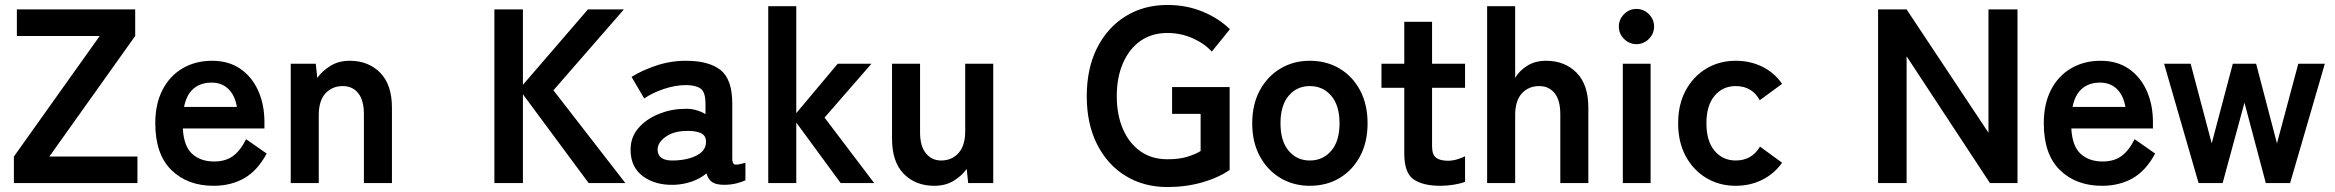

<svg xmlns="http://www.w3.org/2000/svg" viewBox="-20 -738 9411 774"><path d="M36 0V-107L382 -593H48V-700H525V-593L179 -107H534V0Z M841 11Q736 11 671 -52.5Q606 -116 606 -241Q606 -319 635 -375.5Q664 -432 716 -462.5Q768 -493 835 -493Q902 -493 949 -460.5Q996 -428 1021 -372Q1046 -316 1046 -246V-220H717Q721 -148 755 -117.5Q789 -87 843 -87Q890 -87 920 -109.5Q950 -132 972 -177L1055 -119Q1018 -50 964.5 -19.5Q911 11 841 11ZM722 -307H935Q927 -354 900.5 -379.5Q874 -405 833 -405Q789 -405 760.5 -381Q732 -357 722 -307Z M1152 0V-481H1253L1259 -424Q1279 -452 1312 -472.5Q1345 -493 1390 -493Q1465 -493 1512.5 -445Q1560 -397 1560 -304V0H1447V-277Q1447 -334 1424 -362.5Q1401 -391 1362 -391Q1319 -391 1292 -361.5Q1265 -332 1265 -274V0Z M1973 0V-700H2088V-396L2350 -700H2495L2211 -374L2501 0H2353L2088 -358V0Z M2701 7Q2623 10 2572.5 -27Q2522 -64 2522 -134Q2522 -185 2553 -221Q2584 -257 2633 -277.5Q2682 -298 2734 -299Q2760 -301 2783 -295Q2806 -289 2824 -278V-320Q2824 -367 2804 -381Q2784 -395 2745 -395Q2703 -395 2656.5 -379.5Q2610 -364 2577 -341L2526 -428Q2567 -454 2625 -473.5Q2683 -493 2745 -493Q2838 -493 2885 -455.5Q2932 -418 2932 -320V-99Q2932 -78 2941.5 -75Q2951 -72 2985 -82V-11Q2970 -4 2947.5 1.5Q2925 7 2899 7Q2868 7 2851.5 -3.5Q2835 -14 2828 -39Q2803 -18 2770 -6.5Q2737 5 2701 7ZM2699 -91Q2755 -93 2791.5 -113Q2828 -133 2826 -170Q2825 -194 2801.5 -203Q2778 -212 2743 -210Q2694 -209 2662 -185.5Q2630 -162 2631 -133Q2633 -88 2699 -91Z M3077 0V-713H3190V-282L3357 -481H3493L3304 -264L3504 0H3369L3190 -244V0Z M3746 11Q3671 11 3623.5 -37Q3576 -85 3576 -179V-481H3689V-204Q3689 -149 3712.5 -120Q3736 -91 3774 -91Q3817 -91 3844 -121Q3871 -151 3871 -209V-481H3984V0H3883L3877 -57Q3858 -30 3825 -9.5Q3792 11 3746 11Z M4686 16Q4591 16 4517.5 -29Q4444 -74 4402.5 -156.5Q4361 -239 4361 -350Q4361 -462 4402.5 -544.5Q4444 -627 4517.5 -672.5Q4591 -718 4686 -718Q4764 -718 4829.5 -690.5Q4895 -663 4938 -620L4865 -530Q4835 -563 4787.5 -584Q4740 -605 4686 -605Q4623 -605 4577.5 -573Q4532 -541 4507 -483.5Q4482 -426 4482 -350Q4482 -275 4507 -217.5Q4532 -160 4577.5 -128Q4623 -96 4686 -96Q4733 -96 4764.5 -105.5Q4796 -115 4820 -129V-279H4705V-387H4937V-53Q4891 -21 4825.5 -2.5Q4760 16 4686 16Z M5260 11Q5194 11 5141.5 -20.5Q5089 -52 5058.5 -108.5Q5028 -165 5028 -241Q5028 -317 5058.5 -373.5Q5089 -430 5141.5 -461.5Q5194 -493 5260 -493Q5328 -493 5380.5 -461.5Q5433 -430 5463 -373.5Q5493 -317 5493 -241Q5493 -165 5463 -108.5Q5433 -52 5380.5 -20.5Q5328 11 5260 11ZM5260 -91Q5313 -91 5346.5 -130Q5380 -169 5380 -241Q5380 -313 5346.5 -352Q5313 -391 5260 -391Q5208 -391 5175 -352Q5142 -313 5142 -241Q5142 -169 5175 -130Q5208 -91 5260 -91Z M5787 11Q5716 11 5678.5 -15Q5641 -41 5641 -119V-384H5549V-481H5641V-650H5753V-481H5886V-384H5753V-148Q5753 -114 5769.5 -102Q5786 -90 5817 -90Q5836 -90 5855.5 -96Q5875 -102 5886 -108V-5Q5868 2 5841 6.5Q5814 11 5787 11Z M5975 0V-713H6088V-424Q6104 -452 6136 -472.5Q6168 -493 6213 -493Q6288 -493 6335.5 -445Q6383 -397 6383 -304V0H6270V-277Q6270 -334 6247 -362.5Q6224 -391 6185 -391Q6142 -391 6115 -361.5Q6088 -332 6088 -274V0Z M6522 0V-481H6634V0ZM6577 -560Q6548 -560 6527 -581Q6506 -602 6506 -631Q6506 -660 6527 -681Q6548 -702 6577 -702Q6606 -702 6627 -681Q6648 -660 6648 -631Q6648 -602 6627 -581Q6606 -560 6577 -560Z M6977 11Q6911 11 6858.5 -20.5Q6806 -52 6775.5 -108.5Q6745 -165 6745 -241Q6745 -317 6775.5 -373.5Q6806 -430 6858.5 -461.5Q6911 -493 6977 -493Q7036 -493 7084.5 -469Q7133 -445 7164 -400L7074 -334Q7043 -391 6977 -391Q6925 -391 6892 -352Q6859 -313 6859 -241Q6859 -169 6892 -130Q6925 -91 6977 -91Q7042 -91 7075 -147L7164 -82Q7133 -38 7084.5 -13.5Q7036 11 6977 11Z M7551 0V-700H7666L7996 -203V-700H8113V0H8002L7666 -511V0Z M8454 11Q8349 11 8284 -52.5Q8219 -116 8219 -241Q8219 -319 8248 -375.5Q8277 -432 8329 -462.5Q8381 -493 8448 -493Q8515 -493 8562 -460.5Q8609 -428 8634 -372Q8659 -316 8659 -246V-220H8330Q8334 -148 8368 -117.5Q8402 -87 8456 -87Q8503 -87 8533 -109.5Q8563 -132 8585 -177L8668 -119Q8631 -50 8577.5 -19.5Q8524 11 8454 11ZM8335 -307H8548Q8540 -354 8513.5 -379.5Q8487 -405 8446 -405Q8402 -405 8373.5 -381Q8345 -357 8335 -307Z M8843 0 8704 -481H8811L8896 -160L8981 -481H9075L9159 -160L9245 -481H9352L9212 0H9114L9028 -324L8940 0Z"/></svg>

Font: Zen Kaku Gothic New
Style: Bold
Weight: 700
Designer: Yoshimichi Ohira
Foundry: Positype
Version: Version 1.002